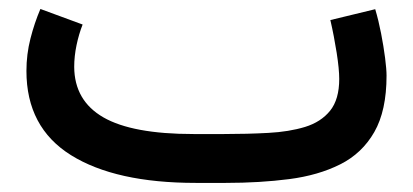

<svg xmlns="http://www.w3.org/2000/svg" viewBox="-20 -402 908 422"><path d="M476.1 0H410.2Q233.9 0 136 -61Q38.1 -122.1 38.1 -246.1Q38.1 -282.7 46.9 -317.1Q55.7 -351.6 68.8 -382.3L161.6 -348.1Q153.3 -327.1 148.2 -302.7Q143.1 -278.3 143.1 -254.9Q143.6 -180.7 207.3 -144Q271 -107.4 405.3 -107.4H472.7Q523.9 -107.4 569.6 -109.9Q615.2 -112.3 650.4 -123Q685.5 -133.8 705.6 -158.7Q725.6 -183.6 725.6 -228.5Q725.6 -250 720 -285.9Q714.4 -321.8 706.1 -357.9L804.7 -381.8Q812 -357.4 817.6 -328.6Q823.2 -299.8 826.4 -274.7Q829.6 -249.5 829.6 -235.8Q829.6 -158.7 802.7 -111.8Q775.9 -64.9 727.8 -40.8Q679.7 -16.6 615.5 -8.3Q551.3 0 476.1 0Z"/></svg>

Font: Vazir Medium
Style: Medium
Weight: 500
Designer: Saber Rastikerdar
Foundry: Saber Rastikerdar
Version: Version 30.0.0